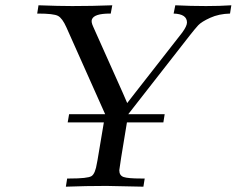

<svg xmlns="http://www.w3.org/2000/svg" viewBox="-20 -703 891 723"><path d="M120.1 -651.9 125 -683.1Q202.1 -680.2 252 -680.2Q328.1 -680.2 402.8 -683.1L397 -651.9H394Q334 -651.9 326.2 -629.9Q322.3 -621.1 331.1 -602.1L442.9 -352.1L459 -314.9Q463.9 -320.8 473.4 -333.5Q482.9 -346.2 487.8 -352.1L666 -580.1Q684.1 -605 684.1 -618.2Q684.1 -650.4 633.8 -651.9L640.1 -683.1Q698.2 -680.2 755.9 -680.2Q807.6 -680.2 851.1 -683.1L846.2 -651.9Q804.2 -650.9 771.5 -636Q738.8 -621.1 726.3 -607.7Q713.9 -594.2 694.8 -569.8L462.9 -272.9H600.1L595.2 -242.2H458Q429.2 -69.3 429.2 -62Q429.2 -42 445.6 -36.4Q461.9 -30.8 511.2 -30.8H524.9L520 0Q394 -2.9 380.9 -2.9Q303.7 -2.9 228 0L232.9 -30.8H242.2Q310.1 -30.8 324.5 -39.8Q338.9 -48.8 345.2 -89.8Q346.2 -95.7 347.2 -100.1L371.1 -242.2H234.9L240.2 -272.9H376L230 -600.1Q214.8 -634.3 198.5 -643.1Q182.1 -651.9 123 -651.9Z"/></svg>

Font: CMU Serif Extra
Style: RomanSlanted
Weight: 500
Italic angle: -9.46001°
Version: Version 0.7.0